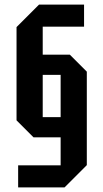

<svg xmlns="http://www.w3.org/2000/svg" viewBox="-20 -720 450 836"><path d="M59 96V0H244V-122H126L52 -196V-602L150 -700H346V-604H166V-482H284L358 -408V-1L261 96ZM166 -210H244V-394H166Z"/></svg>

Font: Tektur Condensed Medium
Style: Regular
Weight: 500
Width: 3
Designer: Adam Jagosz
Foundry: Adam Jagosz
Version: Version 1.005;gftools[0.9.30]